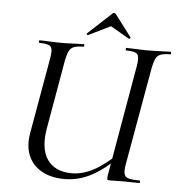

<svg xmlns="http://www.w3.org/2000/svg" viewBox="-55 -835 837 899"><g transform="rotate(5 363.5 -385.5)"><path d="M281 12Q219 12 175 -12Q131 -36 111.5 -80.5Q92 -125 102 -186L165 -544Q173 -587 162.5 -600Q152 -613 108 -613Q106 -613 106 -619Q106 -625 108 -625Q130 -625 155.5 -623.5Q181 -622 211 -622Q241 -622 268.5 -623.5Q296 -625 317 -625Q319 -625 319 -619Q319 -613 317 -613Q287 -613 271.5 -607Q256 -601 248.5 -586Q241 -571 235 -542L179 -221Q161 -123 197 -70.5Q233 -18 313 -18Q362 -18 412 -44Q462 -70 531 -134L541 -124Q466 -51 406 -19.5Q346 12 281 12ZM493 0Q483 0 481.5 -3Q480 -6 481 -19L572 -542Q580 -585 570.5 -599Q561 -613 516 -613Q514 -613 514 -619Q514 -625 516 -625Q538 -625 564.5 -623.5Q591 -622 620 -622Q649 -622 677 -623.5Q705 -625 725 -625Q727 -625 727 -619Q727 -613 725 -613Q696 -613 680 -607.5Q664 -602 656.5 -587.5Q649 -573 643 -544L561 -81Q556 -52 559.5 -37Q563 -22 579.5 -17Q596 -12 631 -12Q635 -12 635 -6Q635 0 631 0Q611 0 591 -0.5Q571 -1 548 -1Q533 -1 520 -0.5Q507 0 493 0ZM332 -669Q331 -668 327.5 -671Q324 -674 326 -676L436 -778Q440 -783 445.5 -783Q451 -783 454 -778L531 -676Q533 -674 529.5 -670.5Q526 -667 524 -669L436 -720Z"/></g></svg>

Font: Cormorant Infant Light Medium
Style: Italic
Weight: 500
Italic angle: -10°
Version: Version 4.001